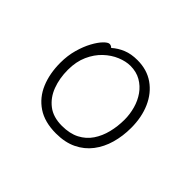

<svg xmlns="http://www.w3.org/2000/svg" viewBox="-140 -988 1281 1281"><g transform="rotate(45 500.0 -347.5)"><path d="M345 -646Q380 -677 424 -695Q468 -713 527 -713Q617 -713 682 -667.5Q747 -622 782 -543Q817 -464 817 -363Q817 -286 797.5 -217Q778 -148 737.5 -95Q697 -42 635 -12Q573 18 488 18Q381 18 311.5 -28.5Q242 -75 208.5 -155Q175 -235 175 -337Q175 -404 191.5 -462.5Q208 -521 232 -565Q256 -609 280 -633.5Q304 -658 319 -658Q327 -658 334 -654.5Q341 -651 345 -646ZM480 -46Q554 -46 605 -72.5Q656 -99 687 -145Q718 -191 732.5 -249.5Q747 -308 747 -371Q747 -422 733 -472.5Q719 -523 690.5 -563.5Q662 -604 619.5 -628.5Q577 -653 521 -653Q478 -653 429.5 -633Q381 -613 339 -573.5Q297 -534 270.5 -475Q244 -416 244 -339Q244 -259 269 -192.5Q294 -126 346 -86Q398 -46 480 -46Z"/></g></svg>

Font: QiushuiShotai
Style: Regular
Weight: 600
Designer: Fontworks Inc.
Foundry: Fontworks Inc.
Version: Version 1.250